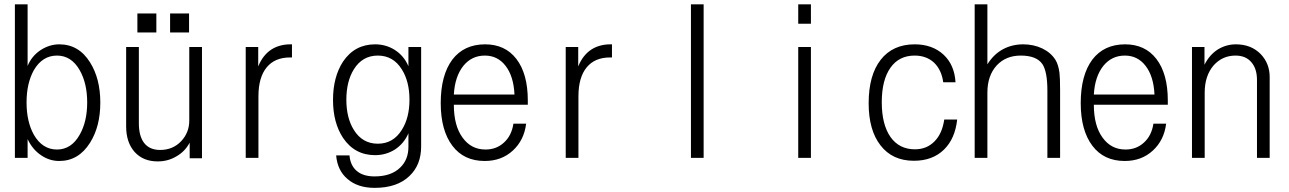

<svg xmlns="http://www.w3.org/2000/svg" viewBox="-20 -739 6040 900"><path d="M49.8 1H109.4V-86.9Q132.8 -37.1 174.8 -9.8Q212.9 15.6 257.8 15.6Q348.6 15.6 402.3 -70.3Q450.2 -146.5 450.2 -257.8Q450.2 -370.1 402.3 -446.3Q349.6 -531.2 257.8 -531.2Q211.9 -531.2 169.9 -503.9Q127.9 -475.6 109.4 -429.7V-718.8H49.8ZM247.1 -478.5Q314.5 -478.5 353.5 -410.2Q388.7 -348.6 388.7 -258.8Q388.7 -168.9 353.5 -107.4Q314.5 -38.1 247.1 -38.1Q178.7 -38.1 138.7 -107.4Q104.5 -168.9 104.5 -258.8Q104.5 -348.6 138.7 -410.2Q178.7 -478.5 247.1 -478.5Z M926.8 -518.6H867.2V-173.8Q867.2 -118.2 830.1 -78.1Q791 -36.1 730.5 -36.1Q680.7 -36.1 655.3 -69.3Q630.9 -101.6 630.9 -161.1V-518.6H571.3V-146.5Q571.3 -71.3 611.3 -26.4Q651.4 17.6 718.8 17.6Q767.6 17.6 806.6 -5.9Q846.7 -28.3 869.1 -70.3V2.9H926.8ZM624 -586.9H712.9V-675.8H624ZM777.3 -586.9H866.2V-675.8H777.3Z M1131.8 1H1191.4V-287.1Q1191.4 -377 1230.5 -423.8Q1268.6 -469.7 1339.8 -469.7H1348.6V-531.2H1341.8Q1290 -531.2 1252 -506.8Q1211.9 -480.5 1190.4 -427.7V-518.6H1131.8Z M1954.1 -518.6H1894.5V-428.7Q1873 -478.5 1829.1 -505.9Q1788.1 -531.2 1738.3 -531.2Q1642.6 -531.2 1587.9 -450.2Q1541 -377.9 1541 -270.5Q1541 -164.1 1587.9 -92.8Q1642.6 -11.7 1738.3 -11.7Q1789.1 -11.7 1831.1 -38.1Q1874 -66.4 1894.5 -114.3V-50.8Q1894.5 9.8 1855.5 46.9Q1813.5 87.9 1735.4 87.9Q1681.6 87.9 1651.4 61.5Q1622.1 36.1 1618.2 -10.7H1555.7Q1561.5 59.6 1608.4 99.6Q1656.2 141.6 1736.3 141.6Q1841.8 141.6 1899.4 85.9Q1954.1 34.2 1954.1 -52.7ZM1751 -478.5Q1823.2 -478.5 1863.3 -414.1Q1899.4 -357.4 1899.4 -271.5Q1899.4 -186.5 1863.3 -129.9Q1823.2 -65.4 1751 -65.4Q1678.7 -65.4 1638.7 -129.9Q1603.5 -186.5 1603.5 -271.5Q1603.5 -357.4 1638.7 -414.1Q1678.7 -478.5 1751 -478.5Z M2107.4 -295.9Q2112.3 -380.9 2152.3 -430.7Q2191.4 -478.5 2252.9 -478.5Q2312.5 -478.5 2349.6 -430.7Q2387.7 -381.8 2391.6 -295.9ZM2107.4 -248H2454.1V-267.6Q2454.1 -393.6 2400.4 -462.9Q2347.7 -531.2 2253.9 -531.2Q2155.3 -531.2 2100.6 -460Q2045.9 -386.7 2045.9 -255.9Q2045.9 -127.9 2100.6 -55.7Q2154.3 15.6 2252 15.6Q2331.1 15.6 2383.8 -33.2Q2436.5 -81.1 2446.3 -159.2H2386.7Q2377.9 -102.5 2341.8 -70.3Q2306.6 -38.1 2255.9 -38.1Q2188.5 -38.1 2148.4 -93.8Q2107.4 -149.4 2107.4 -248Z M2631.8 1H2691.4V-287.1Q2691.4 -377 2730.5 -423.8Q2768.6 -469.7 2839.8 -469.7H2848.6V-531.2H2841.8Q2790 -531.2 2752 -506.8Q2711.9 -480.5 2690.4 -427.7V-518.6H2631.8Z M3218.8 1H3278.3V-718.8H3218.8Z M3721.7 1H3781.2V-518.6H3721.7ZM3721.7 -627.9H3781.2V-718.8H3721.7Z M4406.2 -178.7Q4396.5 -112.3 4360.4 -76.2Q4324.2 -39.1 4268.6 -39.1Q4195.3 -39.1 4154.3 -96.7Q4113.3 -155.3 4113.3 -259.8Q4113.3 -364.3 4154.3 -421.9Q4194.3 -478.5 4267.6 -478.5Q4322.3 -478.5 4358.4 -445.3Q4393.6 -411.1 4401.4 -353.5H4459Q4454.1 -434.6 4403.3 -482.4Q4350.6 -531.2 4267.6 -531.2Q4165 -531.2 4108.4 -459Q4051.8 -386.7 4051.8 -254.9Q4051.8 -128.9 4107.4 -57.6Q4163.1 14.6 4263.7 14.6Q4351.6 14.6 4405.3 -38.1Q4457 -88.9 4466.8 -178.7Z M4548.8 1H4608.4V-304.7Q4608.4 -384.8 4652.3 -432.6Q4695.3 -478.5 4764.6 -478.5Q4838.9 -478.5 4866.2 -438.5Q4889.6 -403.3 4889.6 -314.5V1H4949.2V-315.4Q4949.2 -374 4946.3 -397.5Q4941.4 -435.5 4927.7 -458Q4906.2 -492.2 4866.2 -511.7Q4825.2 -531.2 4776.4 -531.2Q4723.6 -531.2 4680.7 -507.8Q4637.7 -484.4 4608.4 -437.5V-718.8H4548.8Z M5107.4 -295.9Q5112.3 -380.9 5152.3 -430.7Q5191.4 -478.5 5252.9 -478.5Q5312.5 -478.5 5349.6 -430.7Q5387.7 -381.8 5391.6 -295.9ZM5107.4 -248H5454.1V-267.6Q5454.1 -393.6 5400.4 -462.9Q5347.7 -531.2 5253.9 -531.2Q5155.3 -531.2 5100.6 -460Q5045.9 -386.7 5045.9 -255.9Q5045.9 -127.9 5100.6 -55.7Q5154.3 15.6 5252 15.6Q5331.1 15.6 5383.8 -33.2Q5436.5 -81.1 5446.3 -159.2H5386.7Q5377.9 -102.5 5341.8 -70.3Q5306.6 -38.1 5255.9 -38.1Q5188.5 -38.1 5148.4 -93.8Q5107.4 -149.4 5107.4 -248Z M5567.4 1H5627V-304.7Q5627 -383.8 5668.9 -432.6Q5710 -478.5 5771.5 -478.5Q5820.3 -478.5 5846.7 -446.3Q5872.1 -416 5872.1 -364.3V1H5931.6V-377.9Q5931.6 -441.4 5889.6 -485.4Q5844.7 -531.2 5773.4 -531.2Q5728.5 -531.2 5689.5 -507.8Q5649.4 -482.4 5626 -435.5V-518.6H5567.4Z"/></svg>

Font: DotumChe
Style: Regular
Weight: 400
Monospace: yes
Version: Version 2.21